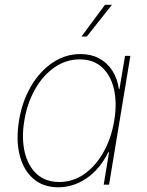

<svg xmlns="http://www.w3.org/2000/svg" viewBox="-20 -778 618 809"><path d="M226.1 11.2Q161.6 11.2 119.9 -25.4Q78.1 -62 62.5 -125.7Q46.9 -189.5 60.1 -270Q73.2 -350.1 110.1 -413.6Q147 -477.1 201.2 -513.7Q255.4 -550.3 319.3 -550.3Q363.3 -550.3 397.2 -532.2Q431.2 -514.2 452.9 -481Q474.6 -447.8 481 -402.8H483.4L506.8 -542.5H529.3L439.5 0H417L439.5 -136.7H436.5Q415 -92.3 382.6 -58.8Q350.1 -25.4 310.1 -7.1Q270 11.2 226.1 11.2ZM229.5 -11.2Q288.1 -11.2 335.9 -45.2Q383.8 -79.1 416.5 -137.7Q449.2 -196.3 461.4 -270Q473.6 -343.8 460.2 -402.1Q446.8 -460.4 410.2 -494.1Q373.5 -527.8 315.9 -527.8Q258.3 -527.8 209.7 -494.1Q161.1 -460.4 127.9 -402.1Q94.7 -343.8 82.5 -270Q70.3 -196.3 84 -137.7Q97.7 -79.1 134.5 -45.2Q171.4 -11.2 229.5 -11.2ZM323.2 -624 422.4 -757.8H451.7L345.7 -624Z"/></svg>

Font: Inter 16pt Thin
Style: Italic
Weight: 250
Italic angle: -9.3988°
Version: Version 4.001;git-66647c0bb